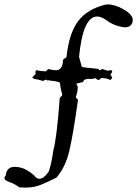

<svg xmlns="http://www.w3.org/2000/svg" viewBox="-44 -743 623 872"><path d="M71 109Q112 109 143.5 95.5Q175 82 212 64Q254 16 271.5 -60.5Q289 -137 310 -288V-289Q310 -292 300 -300Q309 -328 309 -343Q309 -358 301 -362Q316 -367 332 -370Q338 -385 358 -385L368 -384Q385 -386 391 -388Q397 -380 403 -380Q409 -380 415 -389Q445 -387 452 -382Q454 -380 456 -380Q460 -380 466 -390Q459 -404 456 -404Q454 -404 454 -401V-400Q455 -400 466 -417Q463 -425 459 -425L455 -424Q453 -422 448 -422Q439 -422 420 -430Q413 -424 409 -424Q405 -424 404 -430Q355 -435 341.5 -436.5Q328 -438 327 -441Q324 -450 315 -485Q333 -668 397 -668Q415 -668 437 -653Q467 -629 508 -621Q517 -619 524 -619Q551 -619 558 -643L559 -652Q559 -676 519 -699.5Q479 -723 445 -723L435 -722Q352 -702 310.5 -646.5Q269 -591 258 -483Q245 -475 242 -471Q242 -424 209 -424Q197 -424 177 -429V-430Q175 -430 164 -419Q134 -420 125 -424H123Q117 -424 117 -414L118 -406Q115 -406 102 -390Q114 -383 119 -383H121Q126 -383 152 -375Q160 -381 165 -381Q171 -381 173 -372Q170 -375 170 -377Q170 -379 173 -379L183 -377Q229 -373 229 -364V-362Q229 -351 239 -311Q227 -300 227 -295V-294Q214 -117 198 -59Q191 -6 178 35Q155 69 135 69Q122 69 110 53Q67 15 26 15H22Q-14 15 -18 54Q-24 61 -24 66Q-24 76 -0.5 84Q23 92 44 108Z"/></svg>

Font: Xiaobo Songti 小帛宋体
Style: Regular
Weight: 400
Version: Version 1.501;March 17, 2024;FontCreator 14.0.0.2814 64-bit